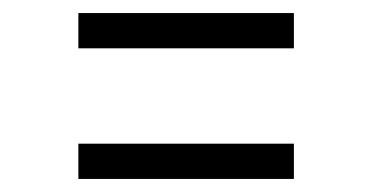

<svg xmlns="http://www.w3.org/2000/svg" viewBox="-20 -427 570 294"><path d="M100 -153H430V-207H100ZM100 -353H430V-407H100Z"/></svg>

Font: Grotesk 01 Extrafine
Style: Bold
Weight: 400
Designer: Frank Adebiaye, contributions by Jérémy Landes, Ariel Martín Pérez
Foundry: Velvetyne Type Foundry
Version: Version 3.000;Glyphs 3.1.2 (3150)